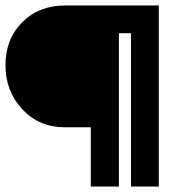

<svg xmlns="http://www.w3.org/2000/svg" viewBox="-27 -680 634 700"><path d="M552 0H450.5V-559H406.5V0H304V-216H209.5Q116 -216 54.5 -281.5Q-7 -347 -7 -442.5Q-7 -537.5 54 -598.8Q115 -660 209.5 -660H552Z"/></svg>

Font: League Spartan Black
Style: Regular
Weight: 900
Foundry: The League of Moveable Type
Version: Version 2.002